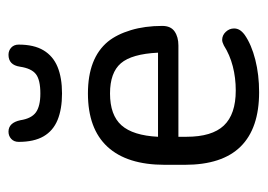

<svg xmlns="http://www.w3.org/2000/svg" viewBox="-109 -511 630 452"><g transform="rotate(-90 206.0 -285.0)"><path d="M110 -180H325Q345 -180 358 -189Q371 -198 371 -218Q371 -259 361 -292Q351 -325 334 -346Q295 -393 212 -393Q129 -393 86.5 -347Q44 -301 44 -212V-165Q44 -77 87 -33.5Q130 10 215 10Q256 10 291.5 1Q327 -8 350 -24Q358 -30 361.5 -36Q365 -42 365 -49Q365 -60 357 -68.5Q349 -77 338 -77Q333 -77 325 -73Q303 -59 276 -52Q249 -45 219 -45Q163 -45 136.5 -73Q110 -101 110 -161ZM308 -228H110Q113 -287 137 -314Q161 -341 212 -341Q261 -341 283 -315.5Q305 -290 308 -228ZM275 -553Q271 -526 257.5 -515.5Q244 -505 212 -505Q182 -505 167.5 -515.5Q153 -526 149 -552Q143 -580 122 -580Q112 -580 105 -573.5Q98 -567 98 -556Q98 -520 111 -497.5Q124 -475 149.5 -464.5Q175 -454 212 -454Q249 -454 274.5 -464.5Q300 -475 313.5 -497.5Q327 -520 327 -556Q327 -567 320 -573.5Q313 -580 303 -580Q279 -580 275 -553Z"/></g></svg>

Font: Beiruti
Style: Regular
Weight: 400
Designer: Arlette Boutros
Foundry: Boutros
Version: Version 1.41